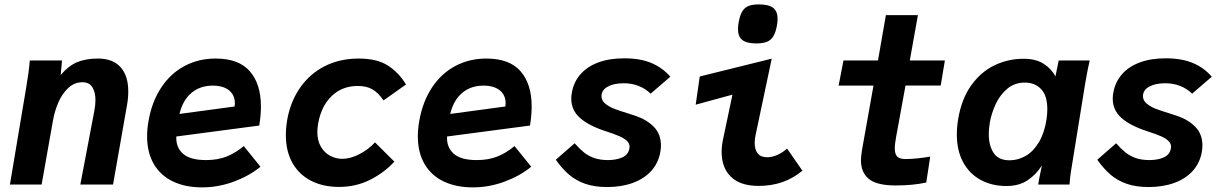

<svg xmlns="http://www.w3.org/2000/svg" viewBox="-20 -818 5440 851"><path d="M112 -550H255L249 -485.5Q282.5 -525.5 321 -542Q359.5 -558.5 414 -558.5Q480 -558.5 514.2 -520.5Q548.5 -482.5 548.5 -413Q548.5 -382 543 -352.5L481 0H336L398 -326Q403 -351 403 -374.5Q403 -409 389.5 -431.2Q376 -453.5 345 -453.5Q310 -453.5 283 -428.5Q256 -403.5 239.2 -365.2Q222.5 -327 215 -285L164.5 0H24L97 -435.5Q108.5 -502 112 -550Z M632 -214Q632 -247.5 638.5 -283Q653.5 -368 694.8 -430.2Q736 -492.5 798 -525.5Q860 -558.5 935.5 -558.5Q1038.5 -558.5 1087.5 -502Q1136.5 -445.5 1136.5 -346Q1136.5 -306 1129 -261.5L761.5 -213Q759 -165.5 790.8 -137Q822.5 -108.5 893 -108.5Q945 -108.5 984.5 -124.2Q1024 -140 1060.5 -170.5L1134.5 -79Q1085 -38.5 1016.5 -13Q948 12.5 875.5 12.5Q801.5 12.5 746.5 -13.8Q691.5 -40 661.8 -91Q632 -142 632 -214ZM1021 -360Q1021 -397 995 -417.8Q969 -438.5 923 -438.5Q867 -438.5 828.5 -406.2Q790 -374 775.5 -313L1020 -346Q1021 -356 1021 -360Z M1247 -219.5Q1247 -251 1253 -287Q1267.5 -368 1310.2 -429.5Q1353 -491 1419.5 -524.8Q1486 -558.5 1570 -558.5Q1651.5 -558.5 1699.8 -527.2Q1748 -496 1779.5 -443.5L1680 -373Q1657 -406.5 1631 -421.8Q1605 -437 1566 -437Q1496 -437 1449.8 -392Q1403.5 -347 1390 -270Q1386.5 -247.5 1386.5 -233.5Q1386.5 -194 1402.8 -167Q1419 -140 1444.2 -127Q1469.5 -114 1497 -114Q1533 -114 1573.2 -134.8Q1613.5 -155.5 1642 -187L1728 -101.5Q1681.5 -51.5 1619.2 -20.5Q1557 10.5 1482 10.5Q1412 10.5 1358.8 -16.8Q1305.5 -44 1276.2 -95.8Q1247 -147.5 1247 -219.5Z M1832 -214Q1832 -247.5 1838.5 -283Q1853.5 -368 1894.8 -430.2Q1936 -492.5 1998 -525.5Q2060 -558.5 2135.5 -558.5Q2238.5 -558.5 2287.5 -502Q2336.5 -445.5 2336.5 -346Q2336.5 -306 2329 -261.5L1961.5 -213Q1959 -165.5 1990.8 -137Q2022.5 -108.5 2093 -108.5Q2145 -108.5 2184.5 -124.2Q2224 -140 2260.5 -170.5L2334.5 -79Q2285 -38.5 2216.5 -13Q2148 12.5 2075.5 12.5Q2001.5 12.5 1946.5 -13.8Q1891.5 -40 1861.8 -91Q1832 -142 1832 -214ZM2221 -360Q2221 -397 2195 -417.8Q2169 -438.5 2123 -438.5Q2067 -438.5 2028.5 -406.2Q1990 -374 1975.5 -313L2220 -346Q2221 -356 2221 -360Z M2443.5 -110 2527 -183Q2549 -158 2568.2 -142.5Q2587.5 -127 2613.2 -117.8Q2639 -108.5 2674.5 -108.5Q2711.5 -108.5 2738 -120.2Q2764.5 -132 2769.5 -159.5L2770.5 -167.5Q2770.5 -182.5 2758.2 -194Q2746 -205.5 2723.8 -215Q2701.5 -224.5 2663 -237Q2589.5 -261 2550.8 -295.2Q2512 -329.5 2512 -381Q2512 -394.5 2515 -409.5Q2523.5 -455 2552.8 -488.8Q2582 -522.5 2631.2 -541Q2680.5 -559.5 2747 -559.5Q2818.5 -559.5 2867.8 -538.5Q2917 -517.5 2951 -478L2864 -403Q2815 -449 2744.5 -449Q2700.5 -449 2673.2 -433.8Q2646 -418.5 2646 -391.5Q2646 -372.5 2662.5 -358.8Q2679 -345 2702.2 -336Q2725.5 -327 2761.5 -316L2800 -303.5Q2848.5 -286.5 2879 -254.8Q2909.5 -223 2909.5 -173Q2909.5 -161.5 2907 -145.5Q2898.5 -96 2866.8 -60.8Q2835 -25.5 2784.5 -7.2Q2734 11 2671 11Q2615 11 2573.5 -3.5Q2532 -18 2501.8 -44.2Q2471.5 -70.5 2443.5 -110Z M3178.5 -144Q3178.5 -170.5 3184.5 -199.5L3226.5 -398.5L3063.5 -354L3081.5 -479L3400.5 -558L3329.5 -222Q3325 -202 3325 -184Q3325 -154.5 3338.5 -137.8Q3352 -121 3380.5 -121Q3402.5 -121 3425.8 -131.5Q3449 -142 3468.5 -159.5L3536.5 -61.5Q3456 6 3342.5 6Q3261.5 6 3220 -34.2Q3178.5 -74.5 3178.5 -144ZM3251 -688.5Q3251 -704.5 3254.5 -722Q3260 -752 3270.5 -768.5Q3281 -785 3298.5 -791.8Q3316 -798.5 3344 -798.5Q3387.5 -798.5 3407 -783Q3426.5 -767.5 3426.5 -735Q3426.5 -719 3423 -702Q3417.5 -673 3407.2 -656.5Q3397 -640 3379.2 -632.8Q3361.5 -625.5 3332 -625.5Q3289.5 -625.5 3270.2 -640.8Q3251 -656 3251 -688.5Z M3796 -107.5Q3796 -123.5 3800.5 -152.5L3851.5 -438.5H3697L3718.5 -550H3871.5L3906.5 -751H4048.5L4012.5 -550H4168L4149.5 -439H3993.5L3952 -212Q3946 -180.5 3946 -160.5Q3946 -134.5 3957 -123.8Q3968 -113 3994 -113Q4016 -113 4047.5 -116.2Q4079 -119.5 4103 -124L4085.5 -9Q4026 4 3950 4Q3866.5 4 3831.2 -24.8Q3796 -53.5 3796 -107.5Z M4221 -222.5Q4221 -255 4227 -291Q4242 -380 4284.8 -439.8Q4327.5 -499.5 4387.8 -528.5Q4448 -557.5 4517 -557.5Q4571 -557.5 4605.5 -535.5Q4640 -513.5 4658 -479.5L4672.5 -550H4810Q4802 -518.5 4790 -449L4729 -71.5L4726.5 -56.5Q4724.5 -42 4722.8 -28Q4721 -14 4720.5 0H4581.5Q4584 -17.5 4593.5 -63L4598 -85Q4573.5 -45 4535 -19.2Q4496.5 6.5 4440.5 6.5Q4377 6.5 4327.2 -20.2Q4277.5 -47 4249.2 -98.5Q4221 -150 4221 -222.5ZM4618.5 -289Q4622 -312 4622 -334.5Q4622 -394 4594.5 -423Q4567 -452 4522 -452Q4477.5 -452 4445 -425Q4412.5 -398 4393.5 -357.2Q4374.5 -316.5 4367 -274Q4362.5 -245 4362.5 -224Q4362.5 -173 4384 -140.2Q4405.5 -107.5 4454.5 -107.5Q4493 -107.5 4527 -127.5Q4561 -147.5 4585.2 -188.5Q4609.5 -229.5 4618.5 -289Z M4843.5 -110 4927 -183Q4949 -158 4968.2 -142.5Q4987.5 -127 5013.2 -117.8Q5039 -108.5 5074.5 -108.5Q5111.5 -108.5 5138 -120.2Q5164.5 -132 5169.5 -159.5L5170.5 -167.5Q5170.5 -182.5 5158.2 -194Q5146 -205.5 5123.8 -215Q5101.5 -224.5 5063 -237Q4989.5 -261 4950.8 -295.2Q4912 -329.5 4912 -381Q4912 -394.5 4915 -409.5Q4923.5 -455 4952.8 -488.8Q4982 -522.5 5031.2 -541Q5080.5 -559.5 5147 -559.5Q5218.5 -559.5 5267.8 -538.5Q5317 -517.5 5351 -478L5264 -403Q5215 -449 5144.5 -449Q5100.5 -449 5073.2 -433.8Q5046 -418.5 5046 -391.5Q5046 -372.5 5062.5 -358.8Q5079 -345 5102.2 -336Q5125.5 -327 5161.5 -316L5200 -303.5Q5248.5 -286.5 5279 -254.8Q5309.5 -223 5309.5 -173Q5309.5 -161.5 5307 -145.5Q5298.5 -96 5266.8 -60.8Q5235 -25.5 5184.5 -7.2Q5134 11 5071 11Q5015 11 4973.5 -3.5Q4932 -18 4901.8 -44.2Q4871.5 -70.5 4843.5 -110Z"/></svg>

Font: JuliaMono ExtraBold
Style: Italic
Weight: 800
Italic angle: -9°
Monospace: yes
Designer: cormullion
Foundry: corm
Version: Version 0.057; ttfautohint (v1.8.4)